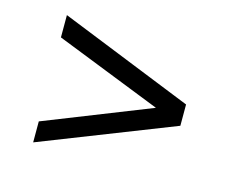

<svg xmlns="http://www.w3.org/2000/svg" viewBox="-65 -628 668 557"><g transform="rotate(15 269.0 -349.0)"><path d="M74 -221V-158L474 -315V-379L73 -540V-473L392 -347Z"/></g></svg>

Font: United Sans ExtraLight
Style: Regular
Weight: 200
Designer: Pablo Impallari, Rodrigo Fuenzalida (Modified by Dan O. Williams)
Version: Version 1.000;PS 001.000;hotconv 1.0.88;makeotf.lib2.5.64775